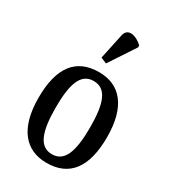

<svg xmlns="http://www.w3.org/2000/svg" viewBox="-198 -910 905 1019"><g transform="rotate(30 254.5 -400.0)"><path d="M263 -605 368 -764V-776C330 -813 271 -829 260 -775L227 -620ZM253 10C391 10 464 -81 464 -269C464 -456 385 -547 256 -547C116 -547 44 -456 44 -269C44 -81 124 10 253 10ZM255 -44C178 -44 149 -121 149 -269C149 -417 177 -492 254 -492C332 -492 360 -417 360 -269C360 -121 332 -44 255 -44Z"/></g></svg>

Font: Noto Serif Condensed Medium
Style: Regular
Weight: 500
Width: 3
Designer: Monotype Design Team
Foundry: Monotype Imaging Inc.
Version: Version 2.015